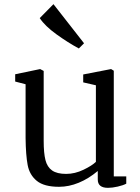

<svg xmlns="http://www.w3.org/2000/svg" viewBox="-20 -888 671 923"><path d="M171 -801 237 -868 384 -680 359 -655Q307 -683 251.5 -723Q196 -763 171 -801ZM53 -496V-531L173 -556L190 -547V-211Q190 -152 198.5 -118.5Q207 -85 230.5 -68.5Q254 -52 298 -52Q340 -52 381.5 -72Q423 -92 441 -110V-478L380 -492V-530L514 -556L527 -548V-40H587V-5Q572 3 546 9Q520 15 499 15Q450 15 450 -25V-66Q406 -29 358.5 -9.5Q311 10 264 10Q192 10 157 -18.5Q122 -47 113 -94.5Q104 -142 103 -224V-483Z"/></svg>

Font: Grenzecho Serif
Style: Serif-Regular
Weight: 400
Designer: Dan Reynolds
Foundry: Dan Reynolds
Version: Version 1.001; ttfautohint (v1.1) -l 5 -r 5 -G 72 -x 0 -D la